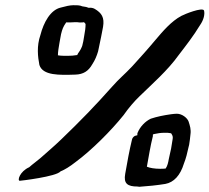

<svg xmlns="http://www.w3.org/2000/svg" viewBox="-20 -728 803 736"><path d="M135 -594C120 -551 125 -510 131 -479C144 -438 207 -440 269 -442C299 -443 319 -455 334 -482C344 -497 351 -514 356 -531C357 -537 359 -544 360 -550C365 -575 371 -601 375 -625C381 -661 370 -678 343 -694C336 -698 328 -699 320 -698C313 -701 308 -702 300 -703C297 -703 294 -704 289 -706C281 -708 272 -708 261 -708C248 -708 231 -704 213 -699C173 -690 147 -641 135 -594ZM56 -35C59 -35 196 -51 212 -71C229 -78 247 -89 270 -107C331 -152 406 -227 454 -287C471 -312 496 -341 515 -359C563 -406 623 -458 665 -517C691 -551 721 -589 747 -632C761 -652 766 -674 762 -688C755 -701 688 -674 675 -667C636 -646 604 -608 576 -575C546 -539 517 -507 487 -474C457 -442 438 -428 409 -395C346 -324 288 -264 215 -194C186 -166 164 -148 135 -122C120 -109 105 -99 92 -87C56 -71 45 -35 56 -35ZM208 -564 214 -597C219 -617 222 -625 233 -641V-642C245 -642 256 -642 268 -643C273 -643 279 -643 284 -642H292C296 -642 299 -642 302 -643C304 -640 308 -638 308 -635C308 -622 306 -607 303 -592C301 -582 300 -570 297 -560C295 -546 286 -533 279 -523C278 -520 276 -518 276 -517C264 -515 252 -514 240 -514C225 -514 213 -514 202 -516C202 -530 205 -546 208 -564ZM460 -62C453 -24 469 -13 507 -13C509 -13 512 -12 514 -12C545 -14 584 -18 614 -23C646 -29 671 -55 685 -101C693 -121 698 -142 703 -165L705 -173C707 -186 709 -199 710 -212C713 -232 708 -246 703 -262C698 -276 678 -292 658 -292C651 -292 643 -291 635 -290C607 -286 582 -281 558 -273C537 -263 517 -243 507 -218C506 -215 506 -212 507 -210C506 -210 504 -209 501 -208C495 -208 487 -200 486 -193C476 -152 468 -108 460 -62ZM543 -89C550 -126 556 -167 566 -206V-212C567 -213 569 -214 570 -214C584 -217 596 -219 610 -219H622C628 -219 632 -217 636 -217C639 -212 644 -206 642 -196C640 -184 638 -171 636 -159C633 -145 630 -132 627 -118C625 -106 622 -92 615 -82C608 -81 601 -81 593 -81C574 -81 554 -84 543 -89Z"/></svg>

Font: Vapor
Style: Obl
Weight: 400
Foundry: Cannot Into Space Fonts
Version: Version 0.179